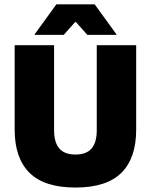

<svg xmlns="http://www.w3.org/2000/svg" viewBox="-20 -847 694 884"><path d="M327.5 16.5Q184.5 16.5 116 -51.2Q47.5 -119 47.5 -250V-639H229V-247.5Q229 -191.5 253 -163.5Q277 -135.5 327.5 -135.5Q378 -135.5 401.8 -163.5Q425.5 -191.5 425.5 -247.5V-639H607V-250Q607 -119 538.8 -51.2Q470.5 16.5 327.5 16.5ZM139.5 -689 239.5 -827H416L516 -689V-686.5H382L330 -745H325.5L273.5 -686.5H139.5Z"/></svg>

Font: Anek Malayalam ExtraBold
Style: Regular
Weight: 800
Version: Version 1.003